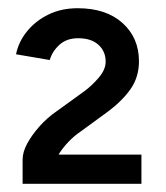

<svg xmlns="http://www.w3.org/2000/svg" viewBox="-20 -827 403 467"><path d="M114 -429 35 -439Q35 -457 46 -477.5Q57 -498 76 -519.5Q95 -541 120 -558L185 -605Q204 -619 220.5 -638.5Q237 -658 237 -677Q237 -702 219.5 -718Q202 -734 170 -734Q142 -734 124.5 -718Q107 -702 101 -681L19 -695Q25 -725 45.5 -750.5Q66 -776 97.5 -791.5Q129 -807 169 -807Q238 -807 278 -771Q318 -735 318 -678Q318 -639 297 -609.5Q276 -580 239 -553L176 -507Q161 -497 147.5 -483Q134 -469 125 -455Q116 -441 114 -429ZM35 -380V-439L95 -451H324V-380Z"/></svg>

Font: Figtree Light Medium
Style: Regular
Weight: 500
Version: Version 2.001;gftools[0.9.30]